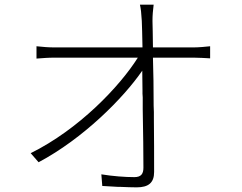

<svg xmlns="http://www.w3.org/2000/svg" viewBox="-20 -789 1040 826"><path d="M643 -49V-56C643 -115 643 -196 642 -280V-291V-301C642 -303 642 -305 642 -307L641 -334C641 -406 640 -479 638 -541H813C836 -541 865 -539 884 -538V-590C866 -588 835 -585 812 -585H638C638 -638 636 -679 636 -699C636 -724 638 -744 641 -769H582C586 -751 588 -734 590 -699C591 -679 592 -638 593 -585H216C187 -585 167 -587 137 -590V-537C167 -539 184 -541 216 -541H573C495 -417 320 -233 112 -130L146 -91C338 -193 511 -367 592 -485C592 -459 593 -431 593 -403V-392V-386L594 -370C594 -364 594 -358 594 -353V-342V-330V-319C596 -219 597 -124 597 -68C597 -42 588 -27 558 -27C518 -27 465 -31 416 -39L420 11C441 12 465 14 489 15H499C523 16 547 17 568 17C619 17 643 -3 643 -49Z"/></svg>

Font: Glow Sans SC Normal Light
Style: Regular
Weight: 300
Designer: Ryoko NISHIZUKA (kana, bopomofo & ideographs); Paul D. Hunt (Latin, Greek & Cyrillic); Sandoll Communications, Soo-young
Version: Version 0.93